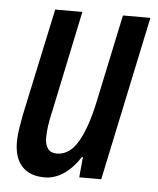

<svg xmlns="http://www.w3.org/2000/svg" viewBox="-45 -578 515 627"><g transform="rotate(5 212.5 -264.5)"><path d="M124 10Q75 10 49.5 -18Q24 -46 24 -98Q24 -116 27.5 -139.5Q31 -163 35 -184L111 -539H200L129 -201Q118 -155 118 -119Q118 -97 127.5 -84Q137 -71 157 -71Q199 -71 226.5 -118.5Q254 -166 272 -251L333 -539H423L309 0H237L243 -67H240Q217 -31 187 -10.5Q157 10 124 10Z"/></g></svg>

Font: Noto Sans ExtraCondensed Medium
Style: Italic
Weight: 500
Width: 2
Italic angle: -12°
Designer: Monotype Design Team
Foundry: Monotype Imaging Inc.
Version: Version 2.013; ttfautohint (v1.8.4.7-5d5b)